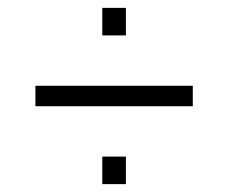

<svg xmlns="http://www.w3.org/2000/svg" viewBox="-20 -497 580 488"><path d="M240 -407V-477H300V-407ZM70 -227V-279H470V-227ZM240 -29V-99H300V-29Z"/></svg>

Font: Azeri Sans Light
Style: Regular
Weight: 300
Designer: Hector Gatti & Omnibus-Type (original fonts) / Cristiano Sobral (main changes and remastering)
Version: Version 1.000; ttfautohint (v1.6)